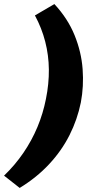

<svg xmlns="http://www.w3.org/2000/svg" viewBox="-26 -732 511 943"><path d="M70.7 191 -6.1 130.7Q48 78.7 89.1 18.4Q130.2 -41.9 158 -108.4Q185.7 -174.9 199.7 -246.4Q214.7 -320.4 214 -390.7Q213.2 -461 196.1 -527.5Q179.1 -594.1 145.5 -656.2L241.1 -712Q307 -641 340.3 -559Q373.6 -477 379.8 -392.5Q386.1 -308 371.1 -229Q354.1 -145 315.4 -68.3Q276.7 8.5 215.4 74.2Q154.2 140 70.7 191Z"/></svg>

Font: REM Medium
Style: Italic
Weight: 500
Italic angle: -11°
Designer: Octavio Pardo
Foundry: Ashler Design
Version: Version 1.005;gftools[0.9.28]